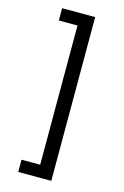

<svg xmlns="http://www.w3.org/2000/svg" viewBox="-137 -847 676 1043"><g transform="rotate(15 201.0 -325.5)"><path d="M77 66H182V-717H77V-786H263V135H77Z"/></g></svg>

Font: Noto Sans Bengali UI SemiCondensed
Style: Regular
Weight: 400
Width: 4
Designer: Jelle Bosma - Monotype Design Team
Foundry: Monotype Imaging Inc.
Version: Version 2.003